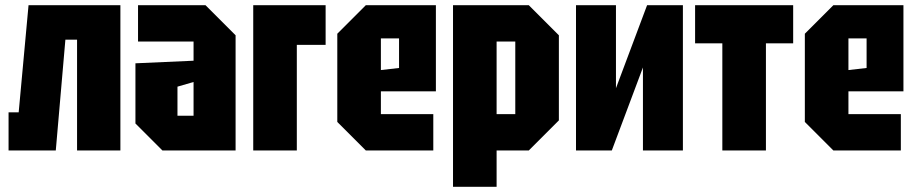

<svg xmlns="http://www.w3.org/2000/svg" viewBox="-20 -580 3534 740"><path d="M444 -560V0H277V-427H232L195 0H13V-147H52L90 -560Z M502 -104V-336L726 -346V-420H512V-560H772L888 -444V0H606ZM664 -246V-134H726V-264Z M956 0V-560H1235V-407H1124V0Z M1280 -110V-450L1390 -560H1660V-228H1448V-140H1650V0H1390ZM1448 -310 1518 -318V-432H1448Z M1726 140V-560H2018L2134 -444V-116L2018 0H1894V140ZM1966 -420H1894V-140H1966Z M2612 0H2458V-320L2338 0H2200V-560H2354V-240L2474 -560H2612Z M2932 0V-413H3037V-560H2659V-413H2764V0Z M3082 -110V-450L3192 -560H3462V-228H3250V-140H3452V0H3192ZM3250 -310 3320 -318V-432H3250Z"/></svg>

Font: Tektur Condensed
Style: Bold
Weight: 700
Width: 3
Designer: Adam Jagosz
Foundry: Adam Jagosz
Version: Version 1.005;gftools[0.9.30]